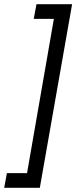

<svg xmlns="http://www.w3.org/2000/svg" viewBox="-52 -740 373 916"><path d="M292 -720H122L109 -650H205L77 86H-19L-32 156H138Z"/></svg>

Font: Fixel Display
Style: Italic
Weight: 400
Italic angle: -10°
Designer: AlfaBravo + MacPaw
Foundry: Kyrylo Tkachov, Marchela Mozhyna, Serhii Makarenko, Maria Weinstein, Zakhar Kryvoshyya
Version: Version 1.210;Glyphs 3.2 (3217)